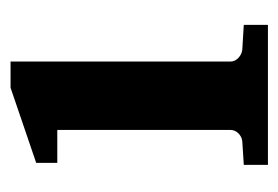

<svg xmlns="http://www.w3.org/2000/svg" viewBox="-104 -436 540 373"><g transform="rotate(-90 166.5 -250.0)"><path d="M32.2 0V-46.9L78.1 -49.8Q86.9 -50.8 93.5 -57.4Q100.1 -64 100.1 -73.2V-409.2H36.1V-450.2L182.1 -500H232.9V-73.2Q232.9 -64 240 -57.4Q247.1 -50.8 255.9 -49.8L304.2 -46.9V0Z"/></g></svg>

Font: Charis SIL
Style: Bold
Weight: 700
Foundry: SIL International
Version: Version 4.112